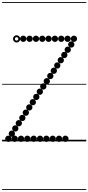

<svg xmlns="http://www.w3.org/2000/svg" viewBox="-25 -1349 843 1832"><path d="M197.1 -949Q184.5 -949 175.8 -957.7Q167 -966.4 167 -978.9Q167 -991.5 175.7 -1000.2Q184.4 -1009 196.9 -1009Q209.5 -1009 218.2 -1000.3Q227 -991.6 227 -979.1Q227 -966.5 218.3 -957.8Q209.6 -949 197.1 -949ZM257.6 -949Q245 -949 236.2 -957.7Q227.5 -966.4 227.5 -978.9Q227.5 -991.5 236.2 -1000.2Q244.9 -1009 257.4 -1009Q270 -1009 278.8 -1000.3Q287.5 -991.6 287.5 -979.1Q287.5 -966.5 278.8 -957.8Q270.1 -949 257.6 -949ZM318.1 -949Q305.5 -949 296.8 -957.7Q288 -966.4 288 -978.9Q288 -991.5 296.7 -1000.2Q305.4 -1009 317.9 -1009Q330.5 -1009 339.2 -1000.3Q348 -991.6 348 -979.1Q348 -966.5 339.3 -957.8Q330.6 -949 318.1 -949ZM378.6 -949Q366 -949 357.2 -957.7Q348.5 -966.4 348.5 -978.9Q348.5 -991.5 357.2 -1000.2Q365.9 -1009 378.4 -1009Q391 -1009 399.8 -1000.3Q408.5 -991.6 408.5 -979.1Q408.5 -966.5 399.8 -957.8Q391.1 -949 378.6 -949ZM438.6 -949Q426 -949 417.2 -957.7Q408.5 -966.4 408.5 -978.9Q408.5 -991.5 417.2 -1000.2Q425.9 -1009 438.4 -1009Q451 -1009 459.8 -1000.3Q468.5 -991.6 468.5 -979.1Q468.5 -966.5 459.8 -957.8Q451.1 -949 438.6 -949ZM499.1 -949Q486.5 -949 477.8 -957.7Q469 -966.4 469 -978.9Q469 -991.5 477.7 -1000.2Q486.4 -1009 498.9 -1009Q511.5 -1009 520.2 -1000.3Q529 -991.6 529 -979.1Q529 -966.5 520.3 -957.8Q511.6 -949 499.1 -949ZM559.6 -949Q547 -949 538.2 -957.7Q529.5 -966.4 529.5 -978.9Q529.5 -991.5 538.2 -1000.2Q546.9 -1009 559.4 -1009Q572 -1009 580.8 -1000.3Q589.5 -991.6 589.5 -979.1Q589.5 -966.5 580.8 -957.8Q572.1 -949 559.6 -949ZM620.1 -949Q607.5 -949 598.8 -957.7Q590 -966.4 590 -978.9Q590 -991.5 598.7 -1000.2Q607.4 -1009 619.9 -1009Q632.5 -1009 641.2 -1000.3Q650 -991.6 650 -979.1Q650 -966.5 641.3 -957.8Q632.6 -949 620.1 -949ZM680.6 -949Q668 -949 659.2 -957.7Q650.5 -966.4 650.5 -978.9Q650.5 -991.5 659.2 -1000.2Q667.9 -1009 680.4 -1009Q693 -1009 701.8 -1000.3Q710.5 -991.6 710.5 -979.1Q710.5 -966.5 701.8 -957.8Q693.1 -949 680.6 -949ZM655.1 -894.5Q642.5 -894.5 633.8 -903.2Q625 -911.9 625 -924.4Q625 -937 633.7 -945.8Q642.4 -954.5 654.9 -954.5Q667.5 -954.5 676.2 -945.8Q685 -937.1 685 -924.6Q685 -912 676.3 -903.2Q667.6 -894.5 655.1 -894.5ZM621.6 -844.5Q609 -844.5 600.2 -853.2Q591.5 -861.9 591.5 -874.4Q591.5 -887 600.2 -895.8Q608.9 -904.5 621.4 -904.5Q634 -904.5 642.8 -895.8Q651.5 -887.1 651.5 -874.6Q651.5 -862 642.8 -853.2Q634.1 -844.5 621.6 -844.5ZM588.6 -794.5Q576 -794.5 567.2 -803.2Q558.5 -811.9 558.5 -824.4Q558.5 -837 567.2 -845.8Q575.9 -854.5 588.4 -854.5Q601 -854.5 609.8 -845.8Q618.5 -837.1 618.5 -824.6Q618.5 -812 609.8 -803.2Q601.1 -794.5 588.6 -794.5ZM555.1 -744.5Q542.5 -744.5 533.8 -753.2Q525 -761.9 525 -774.4Q525 -787 533.7 -795.8Q542.4 -804.5 554.9 -804.5Q567.5 -804.5 576.2 -795.8Q585 -787.1 585 -774.6Q585 -762 576.3 -753.2Q567.6 -744.5 555.1 -744.5ZM521.6 -694Q509 -694 500.2 -702.7Q491.5 -711.4 491.5 -723.9Q491.5 -736.5 500.2 -745.2Q508.9 -754 521.4 -754Q534 -754 542.8 -745.3Q551.5 -736.6 551.5 -724.1Q551.5 -711.5 542.8 -702.8Q534.1 -694 521.6 -694ZM488.6 -644Q476 -644 467.2 -652.7Q458.5 -661.4 458.5 -673.9Q458.5 -686.5 467.2 -695.2Q475.9 -704 488.4 -704Q501 -704 509.8 -695.3Q518.5 -686.6 518.5 -674.1Q518.5 -661.5 509.8 -652.8Q501.1 -644 488.6 -644ZM455.1 -594Q442.5 -594 433.8 -602.7Q425 -611.4 425 -623.9Q425 -636.5 433.7 -645.2Q442.4 -654 454.9 -654Q467.5 -654 476.2 -645.3Q485 -636.6 485 -624.1Q485 -611.5 476.3 -602.8Q467.6 -594 455.1 -594ZM421.6 -544Q409 -544 400.2 -552.7Q391.5 -561.4 391.5 -573.9Q391.5 -586.5 400.2 -595.2Q408.9 -604 421.4 -604Q434 -604 442.8 -595.3Q451.5 -586.6 451.5 -574.1Q451.5 -561.5 442.8 -552.8Q434.1 -544 421.6 -544ZM388.1 -494Q375.5 -494 366.8 -502.7Q358 -511.4 358 -523.9Q358 -536.5 366.7 -545.2Q375.4 -554 387.9 -554Q400.5 -554 409.2 -545.3Q418 -536.6 418 -524.1Q418 -511.5 409.3 -502.8Q400.6 -494 388.1 -494ZM355.1 -444Q342.5 -444 333.8 -452.7Q325 -461.4 325 -473.9Q325 -486.5 333.7 -495.2Q342.4 -504 354.9 -504Q367.5 -504 376.2 -495.3Q385 -486.6 385 -474.1Q385 -461.5 376.3 -452.8Q367.6 -444 355.1 -444ZM321.6 -394Q309 -394 300.2 -402.7Q291.5 -411.4 291.5 -423.9Q291.5 -436.5 300.2 -445.2Q308.9 -454 321.4 -454Q334 -454 342.8 -445.3Q351.5 -436.6 351.5 -424.1Q351.5 -411.5 342.8 -402.8Q334.1 -394 321.6 -394ZM288.1 -344Q275.5 -344 266.8 -352.7Q258 -361.4 258 -373.9Q258 -386.5 266.7 -395.2Q275.4 -404 287.9 -404Q300.5 -404 309.2 -395.3Q318 -386.6 318 -374.1Q318 -361.5 309.3 -352.8Q300.6 -344 288.1 -344ZM254.6 -294Q242 -294 233.2 -302.7Q224.5 -311.4 224.5 -323.9Q224.5 -336.5 233.2 -345.2Q241.9 -354 254.4 -354Q267 -354 275.8 -345.3Q284.5 -336.6 284.5 -324.1Q284.5 -311.5 275.8 -302.8Q267.1 -294 254.6 -294ZM221.6 -244Q209 -244 200.2 -252.7Q191.5 -261.4 191.5 -273.9Q191.5 -286.5 200.2 -295.2Q208.9 -304 221.4 -304Q234 -304 242.8 -295.3Q251.5 -286.6 251.5 -274.1Q251.5 -261.5 242.8 -252.8Q234.1 -244 221.6 -244ZM188.1 -193.5Q175.5 -193.5 166.8 -202.2Q158 -210.9 158 -223.4Q158 -236 166.7 -244.8Q175.4 -253.5 187.9 -253.5Q200.5 -253.5 209.2 -244.8Q218 -236.1 218 -223.6Q218 -211 209.3 -202.2Q200.6 -193.5 188.1 -193.5ZM154.6 -143.5Q142 -143.5 133.2 -152.2Q124.5 -160.9 124.5 -173.4Q124.5 -186 133.2 -194.8Q141.9 -203.5 154.4 -203.5Q167 -203.5 175.8 -194.8Q184.5 -186.1 184.5 -173.6Q184.5 -161 175.8 -152.2Q167.1 -143.5 154.6 -143.5ZM121.1 -93.5Q108.5 -93.5 99.8 -102.2Q91 -110.9 91 -123.4Q91 -136 99.7 -144.8Q108.4 -153.5 120.9 -153.5Q133.5 -153.5 142.2 -144.8Q151 -136.1 151 -123.6Q151 -111 142.3 -102.2Q133.6 -93.5 121.1 -93.5ZM88.1 -43.5Q75.5 -43.5 66.8 -52.2Q58 -60.9 58 -73.4Q58 -86 66.7 -94.8Q75.4 -103.5 87.9 -103.5Q100.5 -103.5 109.2 -94.8Q118 -86.1 118 -73.6Q118 -61 109.3 -52.2Q100.6 -43.5 88.1 -43.5ZM54.6 5Q42 5 33.2 -3.7Q24.5 -12.4 24.5 -24.9Q24.5 -37.5 33.2 -46.2Q41.9 -55 54.4 -55Q67 -55 75.8 -46.3Q84.5 -37.6 84.5 -25.1Q84.5 -12.5 75.8 -3.8Q67.1 5 54.6 5ZM115.1 5Q102.5 5 93.8 -3.7Q85 -12.4 85 -24.9Q85 -37.5 93.7 -46.2Q102.4 -55 114.9 -55Q127.5 -55 136.2 -46.3Q145 -37.6 145 -25.1Q145 -12.5 136.3 -3.8Q127.6 5 115.1 5ZM175.6 5Q163 5 154.2 -3.7Q145.5 -12.4 145.5 -24.9Q145.5 -37.5 154.2 -46.2Q162.9 -55 175.4 -55Q188 -55 196.8 -46.3Q205.5 -37.6 205.5 -25.1Q205.5 -12.5 196.8 -3.8Q188.1 5 175.6 5ZM236.1 5Q223.5 5 214.8 -3.7Q206 -12.4 206 -24.9Q206 -37.5 214.7 -46.2Q223.4 -55 235.9 -55Q248.5 -55 257.2 -46.3Q266 -37.6 266 -25.1Q266 -12.5 257.3 -3.8Q248.6 5 236.1 5ZM296.6 5Q284 5 275.2 -3.7Q266.5 -12.4 266.5 -24.9Q266.5 -37.5 275.2 -46.2Q283.9 -55 296.4 -55Q309 -55 317.8 -46.3Q326.5 -37.6 326.5 -25.1Q326.5 -12.5 317.8 -3.8Q309.1 5 296.6 5ZM357.1 5Q344.5 5 335.8 -3.7Q327 -12.4 327 -24.9Q327 -37.5 335.7 -46.2Q344.4 -55 356.9 -55Q369.5 -55 378.2 -46.3Q387 -37.6 387 -25.1Q387 -12.5 378.3 -3.8Q369.6 5 357.1 5ZM417.6 5Q405 5 396.2 -3.7Q387.5 -12.4 387.5 -24.9Q387.5 -37.5 396.2 -46.2Q404.9 -55 417.4 -55Q430 -55 438.8 -46.3Q447.5 -37.6 447.5 -25.1Q447.5 -12.5 438.8 -3.8Q430.1 5 417.6 5ZM478.1 5Q465.5 5 456.8 -3.7Q448 -12.4 448 -24.9Q448 -37.5 456.7 -46.2Q465.4 -55 477.9 -55Q490.5 -55 499.2 -46.3Q508 -37.6 508 -25.1Q508 -12.5 499.3 -3.8Q490.6 5 478.1 5ZM538.6 5Q526 5 517.2 -3.7Q508.5 -12.4 508.5 -24.9Q508.5 -37.5 517.2 -46.2Q525.9 -55 538.4 -55Q551 -55 559.8 -46.3Q568.5 -37.6 568.5 -25.1Q568.5 -12.5 559.8 -3.8Q551.1 5 538.6 5ZM599.1 5Q586.5 5 577.8 -3.7Q569 -12.4 569 -24.9Q569 -37.5 577.7 -46.2Q586.4 -55 598.9 -55Q611.5 -55 620.2 -46.3Q629 -37.6 629 -25.1Q629 -12.5 620.3 -3.8Q611.6 5 599.1 5ZM133.7 -943.5Q119.5 -943.5 109.2 -953.7Q99 -963.8 99 -978.2Q99 -992.5 109.2 -1002.5Q119.3 -1012.5 133.7 -1012.5Q148 -1012.5 158 -1002.4Q168 -992.4 168 -978.2Q168 -964 157.9 -953.8Q147.9 -943.5 133.7 -943.5ZM133.8 -961.5Q140.5 -961.5 145.2 -966.4Q150 -971.3 150 -978Q150 -985 145.2 -989.8Q140.4 -994.5 133.5 -994.5Q127 -994.5 122 -989.8Q117 -985 117 -978Q117 -971.3 122 -966.4Q127 -961.5 133.8 -961.5ZM-5 455H798V463H-5ZM-5 -16H798V0H-5ZM-5 -549H798V-541H-5ZM-5 -1329H798V-1321H-5Z"/></svg>

Font: Edu SA Dotted Guide
Style: Regular
Weight: 400
Designer: Tina and Corey Anderson, Eben Sorkin, Mirko Velimirovic
Foundry: Google for Education
Version: Version 2.000